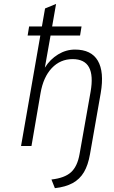

<svg xmlns="http://www.w3.org/2000/svg" viewBox="-20 -742 580 976"><path d="M259 214.5 241.5 170.5Q308.5 163 341 133.5Q373.5 104 384.5 41L440.5 -275.5Q455 -358 432.5 -399.8Q410 -441.5 349 -441.5Q286.5 -441.5 243.2 -395.8Q200 -350 186 -268L140 0H87L185 -561.5H120.5L128 -607.5H193L209 -699L265 -722L245 -607.5H394.5L387 -561.5H237L208 -398Q235 -441 275.5 -465.5Q316 -490 361 -490Q444 -490 477.2 -433.5Q510.5 -377 492 -269L437.5 41.5Q428 97 406.8 133Q385.5 169 349.2 188.8Q313 208.5 259 214.5Z"/></svg>

Font: Overpass ExtraLight
Style: Italic
Weight: 250
Italic angle: -10°
Designer: Delve Withrington, Dave Bailey, Thomas Jockin
Foundry: Delve Fonts LLC
Version: Version 4.000